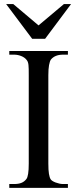

<svg xmlns="http://www.w3.org/2000/svg" viewBox="-20 -909 373 929"><path d="M24.9 0V-18.6H48.8Q69.3 -18.6 83.5 -24.2Q97.7 -29.8 107.4 -42.5Q119.1 -56.2 119.1 -117.7V-545.4Q119.1 -562.5 118.9 -574.5Q118.7 -586.4 117.7 -595Q116.7 -603.5 114.5 -609.4Q112.3 -615.2 108.4 -619.6Q99.1 -631.3 82.5 -637.9Q65.9 -644.5 48.8 -644.5H24.9V-662.1H308.6V-644.5H284.7Q245.6 -644.5 226.1 -620.6Q220.7 -612.3 217.3 -593.8Q213.9 -575.2 213.9 -545.4V-117.7Q213.9 -85.4 216.8 -67.9Q219.7 -50.3 225.1 -41.5Q227.5 -37.6 233.9 -33.4Q240.2 -29.3 248.8 -26.1Q257.3 -22.9 266.6 -20.8Q275.9 -18.6 284.7 -18.6H308.6V0ZM198.2 -721.2H135.7L9.8 -889.2H44.4L166.5 -786.1L289.1 -889.2H323.7Z"/></svg>

Font: Doulos SIL Phon
Style: Regular
Weight: 400
Designer: Walt Agee, Victor Gaultney, Peter Martin, Debbi Hosken, Becca Hirsbrunner
Foundry: SIL International
Version: Version 5.000